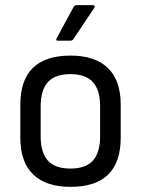

<svg xmlns="http://www.w3.org/2000/svg" viewBox="-20 -715 548 746"><path d="M254 11Q159 11 109 -37Q59 -85 59 -180V-308Q59 -499 254 -499Q349 -499 399 -451Q449 -403 449 -308V-180Q449 11 254 11ZM254 -60Q313 -60 341 -91Q369 -122 369 -186V-301Q369 -365 341 -396Q313 -427 254 -427Q194 -427 166 -396Q138 -365 138 -301V-186Q138 -122 166 -91Q194 -60 254 -60ZM205 -557Q195 -557 200 -566L266 -688Q270 -695 277 -695H341Q346 -695 347.5 -691.5Q349 -688 346 -684L265 -563Q261 -557 254 -557Z"/></svg>

Font: Sofia Sans Semi Condensed
Style: Regular
Weight: 400
Designer: Botio Nikoltchev, Ani Petrova
Foundry: lettersoup
Version: Version 4.100; ttfautohint (v1.8.4.7-5d5b)